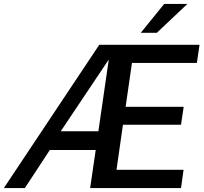

<svg xmlns="http://www.w3.org/2000/svg" viewBox="-56 -949 1030 969"><path d="M-36.5 0 445 -723H951L937.5 -631.5H610L578 -410H871L857.5 -319.5H564.5L532 -92H870.5L857.5 0H399L427 -192H195.5L69.5 0ZM250.5 -286.5H440.5L493 -648.5ZM772.5 -929H889.5L735.5 -783.5H654.5Z"/></svg>

Font: Public Sans Medium
Style: Italic
Weight: 500
Italic angle: -8°
Designer: The Public Sans project authors (U.S. Web Design System). Libre Franklin designed by Pablo Impallari and Rodrigo Fuenzal
Version: Version 1.007; ttfautohint (v1.8.1) -l 8 -r 50 -G 200 -x 14 